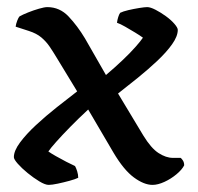

<svg xmlns="http://www.w3.org/2000/svg" viewBox="-20 -520 557 540"><path d="M117 0Q107 0 90.5 -10Q74 -20 57.5 -33.5Q41 -47 30 -59.5Q19 -72 19 -78Q19 -96 36.5 -119.5Q54 -143 81.5 -168.5Q109 -194 140 -218.5Q171 -243 197 -263L138 -360Q129 -375 119.5 -389Q110 -403 96.5 -414.5Q83 -426 61 -433L24 -445Q25 -453 28.5 -462Q32 -471 35 -474Q44 -479 59 -485Q74 -491 89.5 -495.5Q105 -500 113 -500Q148 -500 173 -473.5Q198 -447 219 -412L278 -309Q304 -331 325.5 -351.5Q347 -372 361.5 -388.5Q376 -405 382 -414Q374 -420 360 -428.5Q346 -437 332 -445Q318 -453 309 -456Q310 -464 312.5 -472Q315 -480 318 -484Q326 -488 341 -491.5Q356 -495 371.5 -497.5Q387 -500 394 -500Q403 -500 417.5 -492.5Q432 -485 446.5 -474.5Q461 -464 470.5 -453Q480 -442 480 -436Q480 -418 464 -395.5Q448 -373 422.5 -349Q397 -325 368 -301.5Q339 -278 312 -257L383 -139Q405 -103 426 -89.5Q447 -76 466 -76H488Q491 -74 494.5 -68.5Q498 -63 498 -55Q492 -43 476.5 -30Q461 -17 442.5 -8.5Q424 0 409 0Q385 0 356.5 -21Q328 -42 299 -91L228 -212Q201 -187 177.5 -163Q154 -139 138 -121Q122 -103 116 -94Q123 -89 137 -81Q151 -73 166.5 -65Q182 -57 191 -53Q194 -48 197 -38.5Q200 -29 200 -20Q192 -16 175.5 -11.5Q159 -7 142.5 -3.5Q126 0 117 0Z"/></svg>

Font: Texturina Medium
Style: Regular
Weight: 500
Designer: Guillermo Torres Carreño
Foundry: Omnibus-Type
Version: Version 1.003